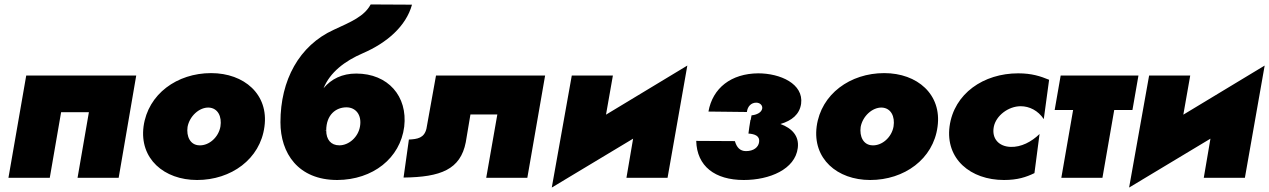

<svg xmlns="http://www.w3.org/2000/svg" viewBox="-20 -800 5711 864"><path d="M593 -460H98L18 0H204L255 -295H380L329 0H514Z M626 -231C607 -86 718 10 867 10C1020 10 1151 -84 1170 -230C1190 -375 1079 -471 930 -471C777 -471 646 -377 626 -231ZM824 -229C833 -277 876 -317 919 -316C961 -314 979 -275 972 -231C964 -183 921 -144 877 -146C836 -147 818 -186 824 -229Z M1242 -250C1242 -111 1321 10 1498 10C1658 9 1781 -88 1799 -230C1815 -367 1726 -469 1583 -469C1520 -469 1471 -445 1436 -403C1465 -474 1530 -525 1614 -561C1720 -607 1807 -681 1834 -779L1648 -780C1619 -726 1560 -702 1482 -666C1326 -595 1242 -439 1242 -250ZM1448 -213H1442V-214L1448 -213C1448 -284 1492 -317 1539 -317C1580 -317 1609 -284 1600 -231C1592 -183 1550 -146 1507 -146C1469 -146 1448 -172 1448 -213Z M2433 -460H1942L1899 -221C1889 -179 1859 -174 1820 -172L1796 -1C1963 -3 2052 -37 2076 -160L2097 -285H2218L2168 0H2353Z M2738 -460H2553L2463 44L2829 -176L2799 0H2984L3073 -505L2707 -284Z M3327 10C3443 10 3558 -38 3570 -134C3577 -188 3544 -223 3492 -242C3543 -257 3578 -285 3585 -333C3597 -423 3491 -470 3392 -470C3270 -469 3187 -404 3168 -298L3341 -296C3344 -322 3361 -338 3383 -338C3401 -338 3412 -325 3410 -312C3407 -293 3384 -283 3362 -281L3358 -260H3357L3353 -235L3352 -229L3348 -199C3377 -197 3400 -188 3396 -161C3393 -137 3371 -120 3337 -120C3310 -120 3295 -137 3287 -165L3113 -166C3116 -52 3197 10 3327 10Z M3655 -231C3636 -86 3747 10 3896 10C4049 10 4180 -84 4199 -230C4219 -375 4108 -471 3959 -471C3806 -471 3675 -377 3655 -231ZM3853 -229C3862 -277 3905 -317 3948 -316C3990 -314 4008 -275 4001 -231C3993 -183 3950 -144 3906 -146C3865 -147 3847 -186 3853 -229Z M4452 -229C4462 -280 4518 -322 4573 -322C4612 -322 4651 -303 4677 -264L4701 -441C4662 -457 4623 -470 4562 -470C4406 -470 4273 -379 4253 -231C4234 -85 4347 10 4498 10C4559 10 4598 -3 4635 -21L4658 -197C4622 -162 4575 -137 4527 -139C4475 -141 4442 -176 4452 -229Z M4753 -460 4726 -305H4809L4756 0H4941L4994 -305H5076L5103 -460Z M5336 -460H5151L5061 44L5427 -176L5397 0H5582L5671 -505L5305 -284Z"/></svg>

Font: Jost* Black
Style: Italic
Weight: 900
Italic angle: -10°
Version: Version 3.7